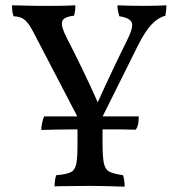

<svg xmlns="http://www.w3.org/2000/svg" viewBox="-20 -698 670 721"><path d="M365 -264V-163Q365 -110 370 -85.5Q375 -61 391.5 -53Q408 -45 442 -40Q445 -31 446.5 -20Q448 -9 448 3Q415 2 382 1Q349 0 321 0Q299 0 272.5 0.5Q246 1 222.5 1Q199 1 185 2Q185 -9 186.5 -20Q188 -31 191 -40Q227 -43 244 -50.5Q261 -58 266 -80.5Q271 -103 271 -150V-264ZM357 -244H279L105 -578Q89 -609 74 -622.5Q59 -636 31 -637Q27 -648 26 -658Q25 -668 25 -678Q39 -678 56 -677.5Q73 -677 91.5 -676.5Q110 -676 129 -676Q148 -676 173.5 -676Q199 -676 223.5 -676.5Q248 -677 263 -678Q263 -667 262 -658.5Q261 -650 258 -639Q219 -635 213.5 -617.5Q208 -600 230 -557Q257 -505 288.5 -440Q320 -375 351 -305H343Q375 -376 403.5 -436Q432 -496 455 -542Q482 -595 475 -613Q468 -631 428 -637Q425 -648 423 -657.5Q421 -667 421 -678Q439 -677 468 -676.5Q497 -676 519 -676Q542 -676 565 -676.5Q588 -677 605 -678Q605 -668 604 -659Q603 -650 601 -639Q574 -632 550 -607Q526 -582 500 -531ZM135 -210Q135 -221 138.5 -237.5Q142 -254 146 -261H298H340H501Q501 -246 499 -234Q497 -222 490 -211Q462 -212 438.5 -212Q415 -212 391.5 -212Q368 -212 338 -212H297Q270 -212 247 -212Q224 -212 198 -211.5Q172 -211 135 -210Z"/></svg>

Font: Vollkorn
Style: Regular
Weight: 400
Designer: Friedrich Althausen
Foundry: Friedrich Althausen
Version: Version 5.001